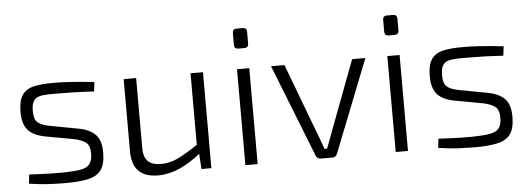

<svg xmlns="http://www.w3.org/2000/svg" viewBox="-47 -822 2669 967"><g transform="rotate(-5 1287.0 -338.0)"><path d="M240 -497Q271 -497 305.5 -495Q340 -493 374 -490Q408 -487 438 -483L432 -436Q387 -439 340 -440.5Q293 -442 248 -442Q200 -443 171.5 -439.5Q143 -436 129.5 -419.5Q116 -403 116 -365Q116 -322 135 -306.5Q154 -291 191 -284L340 -256Q396 -245 423.5 -216Q451 -187 451 -127Q451 -66 429 -37Q407 -8 362 1.5Q317 11 250 11Q221 11 172.5 9Q124 7 65 -2L70 -48Q97 -47 124 -45.5Q151 -44 179.5 -43.5Q208 -43 239 -43Q296 -44 329 -49.5Q362 -55 376 -73Q390 -91 390 -127Q390 -169 367.5 -184Q345 -199 310 -206L162 -233Q125 -241 101 -256.5Q77 -272 65.5 -298.5Q54 -325 54 -365Q54 -423 74 -451.5Q94 -480 135 -489Q176 -498 240 -497Z M649 -485V-137Q648 -87 669.5 -65Q691 -43 738 -43Q783 -43 826.5 -65Q870 -87 931 -128L938 -82Q880 -35 826 -11Q772 13 717 13Q586 13 586 -120V-485ZM987 -485V0H937L931 -91L924 -106V-485Z M1221 -485V0H1159V-485ZM1205 -689Q1226 -689 1226 -668V-609Q1226 -588 1205 -588H1175Q1154 -588 1154 -609V-668Q1154 -689 1175 -689Z M1808 -485 1623 -16Q1620 -9 1614 -4.5Q1608 0 1599 0H1540Q1532 0 1525.5 -4.5Q1519 -9 1516 -16L1331 -485H1399L1531 -134Q1540 -113 1547.5 -90.5Q1555 -68 1563 -47H1576Q1585 -69 1593 -91Q1601 -113 1609 -135L1741 -485Z M1981 -485V0H1919V-485ZM1965 -689Q1986 -689 1986 -668V-609Q1986 -588 1965 -588H1935Q1914 -588 1914 -609V-668Q1914 -689 1935 -689Z M2309 -497Q2340 -497 2374.5 -495Q2409 -493 2443 -490Q2477 -487 2507 -483L2501 -436Q2456 -439 2409 -440.5Q2362 -442 2317 -442Q2269 -443 2240.5 -439.5Q2212 -436 2198.5 -419.5Q2185 -403 2185 -365Q2185 -322 2204 -306.5Q2223 -291 2260 -284L2409 -256Q2465 -245 2492.5 -216Q2520 -187 2520 -127Q2520 -66 2498 -37Q2476 -8 2431 1.5Q2386 11 2319 11Q2290 11 2241.5 9Q2193 7 2134 -2L2139 -48Q2166 -47 2193 -45.5Q2220 -44 2248.5 -43.5Q2277 -43 2308 -43Q2365 -44 2398 -49.5Q2431 -55 2445 -73Q2459 -91 2459 -127Q2459 -169 2436.5 -184Q2414 -199 2379 -206L2231 -233Q2194 -241 2170 -256.5Q2146 -272 2134.5 -298.5Q2123 -325 2123 -365Q2123 -423 2143 -451.5Q2163 -480 2204 -489Q2245 -498 2309 -497Z"/></g></svg>

Font: Exo 2 Light
Style: Regular
Weight: 300
Designer: Natanael Gama
Foundry: Natanael Gama
Version: Version 2.010